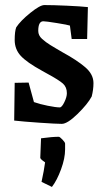

<svg xmlns="http://www.w3.org/2000/svg" viewBox="-20 -479 409 758"><path d="M36 -3 38 -152 93 -153 114 -76Q136 -68 168.5 -61.5Q201 -55 216 -55Q224 -55 234 -75.5Q244 -96 244 -111Q244 -135 228.5 -149Q213 -163 165 -189Q153 -195 147 -199Q85 -233 61.5 -259Q38 -285 38 -321Q38 -355 44 -371Q61 -397 99.5 -428Q138 -459 155 -459Q190 -459 244.5 -456.5Q299 -454 327 -451L324 -325H263L256 -378Q248 -381 204.5 -388Q161 -395 151 -395Q131 -395 131 -357Q131 -339 146 -325.5Q161 -312 179 -301Q197 -290 204 -286L228 -272Q283 -242 316 -214Q349 -186 349 -151Q349 -125 342 -98Q326 -68 286 -29Q246 10 224 10Q202 10 136.5 5.5Q71 1 36 -3ZM144 239Q154 193 158 162Q139 149 139 144L142 67Q186 61 212 61Q216 61 226.5 72Q237 83 237 88V111Q237 146 221 189.5Q205 233 185 259Z"/></svg>

Font: Grenze Medium
Style: Regular
Weight: 500
Designer: Renata Polastri
Foundry: Omnibus-Type
Version: Version 1.002; ttfautohint (v1.8)